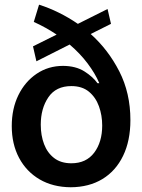

<svg xmlns="http://www.w3.org/2000/svg" viewBox="-20 -789 608 821"><path d="M454.6 -687 367.7 -643.6Q442.4 -577.1 490 -484.1Q537.6 -391.1 537.6 -275.4Q537.6 -187 506.3 -122.6Q475.1 -58.1 418 -23.4Q360.8 11.2 282.7 11.7Q206.1 11.2 149.4 -22Q92.8 -55.2 61.5 -114Q30.3 -172.9 30.3 -250Q30.3 -324.2 58.6 -382.1Q86.9 -439.9 136.7 -473.6Q186.5 -507.3 250 -507.3Q304.2 -506.8 340.6 -483.9Q377 -460.9 397 -433.1H404.8Q386.7 -475.1 354.7 -517.6Q322.8 -560.1 277.8 -598.6L135.7 -526.9L121.1 -590.8L222.2 -641.1Q176.3 -671.9 124.5 -695.3L147 -769Q189.9 -755.4 231.9 -734.6Q273.9 -713.9 313 -687L439.9 -750.5ZM285.2 -90.8Q348.6 -90.8 382.8 -136.2Q417 -181.6 417 -252.4Q417 -295.9 403.1 -334.5Q389.2 -373 360.1 -397Q331.1 -420.9 285.2 -420.9Q219.2 -420.9 186.8 -373Q154.3 -325.2 154.3 -255.9Q154.3 -210 168.5 -172.6Q182.6 -135.3 211.7 -113Q240.7 -90.8 285.2 -90.8Z"/></svg>

Font: Inter Display Semi Bold
Style: Regular
Weight: 600
Designer: Rasmus Andersson
Foundry: rsms
Version: Version 4.000;git-37864ae